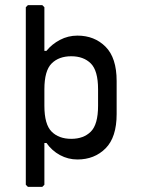

<svg xmlns="http://www.w3.org/2000/svg" viewBox="-20 -602 552 744"><path d="M88 122 80 114V-574L88 -582H144L152 -574V-405H160Q181 -431 212.5 -447.5Q244 -464 280 -464Q346 -464 389 -421Q432 -378 432 -288V-160Q432 -70 389 -27Q346 16 280 16Q244 16 212.5 -1Q181 -18 160 -48H152V114L144 122ZM256 -64Q304 -64 332 -92Q360 -120 360 -192V-256Q360 -328 332 -356Q304 -384 256 -384Q208 -384 180 -356Q152 -328 152 -256V-192Q152 -120 180 -92Q208 -64 256 -64Z"/></svg>

Font: Hasubi Mono
Style: Regular
Weight: 400
Designer: Eli Heuer
Foundry: Eli Heuer
Version: Version 1.000